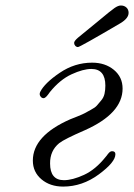

<svg xmlns="http://www.w3.org/2000/svg" viewBox="-20 -671 490 702"><path d="M100.1 -84Q100.1 -174.8 236.8 -234.9Q239.7 -235.8 262 -244.9Q284.2 -253.9 289.1 -256.8Q293.9 -259.8 311 -268.8Q328.1 -277.8 334 -284.9Q339.8 -292 349.4 -303Q358.9 -314 362.1 -327.9Q365.2 -341.8 365.2 -357.9Q365.2 -418.9 314 -418.9Q284.2 -418.9 241.7 -399.4Q199.2 -379.9 162.1 -334Q161.1 -332 157 -326.9Q152.8 -321.8 150.9 -319.3Q148.9 -316.9 145.5 -314.5Q142.1 -312 139.2 -312Q132.3 -312 127.7 -319.1Q123 -326.2 127 -335Q143.1 -367.2 198 -404.5Q252.9 -441.9 316.9 -441.9Q364.7 -441.9 396.5 -415.5Q428.2 -389.2 428.2 -347.2Q428.2 -256.3 290 -194.8Q215.8 -162.6 196.8 -147.9Q162.6 -120.1 163.1 -73.2Q163.1 -12.2 213.9 -12.2Q244.6 -12.2 286.9 -31.5Q329.1 -50.8 366.2 -97.2Q368.2 -99.1 370.6 -102.5Q373 -106 374.5 -107.9Q376 -109.9 377.9 -111.8Q379.9 -113.8 381.3 -115Q382.8 -116.2 385 -117.2Q387.2 -118.2 389.2 -118.2Q402.3 -118.2 401.9 -106.9Q401.9 -78.1 341.3 -33.4Q280.8 11.2 210.9 11.2Q163.1 11.2 131.6 -15.4Q100.1 -42 100.1 -84ZM251 -514.2Q251 -521 265.1 -533.2Q295.9 -558.1 337.9 -592.8Q385.7 -632.8 398.9 -641.8Q412.1 -650.9 421.9 -650.9Q434.1 -650.9 442.1 -643.6Q450.2 -636.2 450.2 -624Q450.2 -604 419.9 -585.9Q272 -499 265.1 -499Q259.3 -499 255.1 -503.7Q251 -508.3 251 -514.2Z"/></svg>

Font: CMU Classical Serif
Style: Italic
Weight: 500
Italic angle: -14.04°
Version: Version 0.7.0